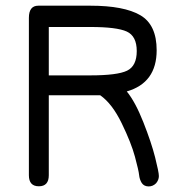

<svg xmlns="http://www.w3.org/2000/svg" viewBox="-20 -651 635 678"><path d="M427.7 -328.1Q458 -291 486.3 -219.2Q514.6 -147.5 527.8 -95.2Q541 -43 541 -29.3Q541 -15.6 531.2 -3.9Q519.5 7.8 503.9 7.3Q488.3 6.8 480.5 -4.9Q472.7 -17.6 471.2 -33.2Q469.7 -48.8 456.5 -97.7Q443.4 -146.5 409.7 -215.8Q376 -285.2 334 -314.5H152.3V-32.2Q152.3 6.8 117.2 6.8Q82 6.8 82 -32.2V-587.9Q82 -630.9 115.2 -630.9H298.8Q418 -630.9 475.6 -597.2Q533.2 -563.5 533.2 -473.6Q533.2 -358.4 427.7 -328.1ZM152.3 -555.7V-384.8H298.8Q394.5 -384.8 428.7 -401.4Q462.9 -418 462.9 -470.7Q462.9 -523.4 427.7 -539.6Q392.6 -555.7 298.8 -555.7Z"/></svg>

Font: Jura
Style: DemiBold
Weight: 600
Version: Version 2.5